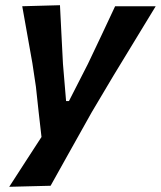

<svg xmlns="http://www.w3.org/2000/svg" viewBox="-20 -522 618 738"><path d="M15.5 196Q45.5 149.5 77 100.8Q108.5 52 139.5 4.5Q134 -43.5 128.5 -92Q123 -140.5 118 -189L104.5 -279Q95 -332.5 85 -388.5Q75 -444.5 65.5 -498L210.5 -502Q213.5 -444.5 216.2 -389.5Q219 -334.5 222 -276.5L234 -133.5H245L318 -276.5Q345 -333 370.8 -387.8Q396.5 -442.5 422.5 -498H578.5Q554 -457.5 531 -420Q508 -382.5 481 -337.8Q454 -293 416 -231L332.5 -90.5Q279 5 241.8 71.5Q204.5 138 174.5 192Z"/></svg>

Font: Commissioner Loud SemiBold
Style: Italic
Weight: 600
Italic angle: -12°
Designer: Kostas Bartsokas
Foundry: Kostas Bartsokas
Version: Version 1.000; ttfautohint (v1.8.3)